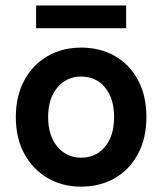

<svg xmlns="http://www.w3.org/2000/svg" viewBox="-20 -688 607 718"><path d="M283.3 10Q213.3 10 158.3 -22.1Q103.3 -54.2 71.2 -112.5Q39.2 -170.8 39.2 -250Q39.2 -330 71.2 -388.3Q103.3 -446.7 158.3 -478.3Q213.3 -510 283.3 -510Q355 -510 410 -478.3Q465 -446.7 496.2 -388.3Q527.5 -330 527.5 -250Q527.5 -170.8 495.8 -112.1Q464.2 -53.3 409.2 -21.7Q354.2 10 283.3 10ZM283.3 -98.3Q339.2 -98.3 372.9 -139.6Q406.7 -180.8 406.7 -250Q406.7 -320 372.9 -360.8Q339.2 -401.7 283.3 -401.7Q229.2 -401.7 194.6 -360.8Q160 -320 160 -250Q160 -180.8 194.6 -139.6Q229.2 -98.3 283.3 -98.3ZM115 -582.5V-667.5H451.7V-582.5Z"/></svg>

Font: Funnel Sans SemiBold
Style: Regular
Weight: 600
Designer: NORD ID, Kristian Moeller
Foundry: Dicotype
Version: Version 1.000